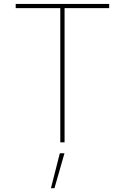

<svg xmlns="http://www.w3.org/2000/svg" viewBox="-20 -748 656 1009"><path d="M62.5 -705.1H296.9V0H319.3V-705.1H553.7V-727.5H62.5ZM247.6 241.2H266.1L318.8 57.6H294.4Z"/></svg>

Font: Raveo Thin
Style: Regular
Weight: 100
Designer: Jakub Foglar, Rasmus Andersson (Inter)
Foundry: Jakubfoglar.com
Version: Version 1.100;Glyphs 3.2.3 (3260)